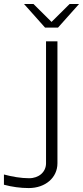

<svg xmlns="http://www.w3.org/2000/svg" viewBox="-116 -756 422 976"><path d="M6 -735.8 113 -615.8H179L286 -735.8H238L146 -644.6L54 -735.8ZM-96 131V183C-55 194 -12 200 30 200C114.7 200 176 147.1 176 74V-546H118V74C118 118.1 81.9 150 32 150C-10 150 -55 142 -96 131Z"/></svg>

Font: Resamitz
Style: Regular
Weight: 500
Designer: gluk
Foundry: gluk
Version: Version 0.047